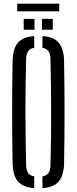

<svg xmlns="http://www.w3.org/2000/svg" viewBox="-20 -999 410 1026"><path d="M162.8 6.3Q102.4 1.8 75.5 -29.9Q48.6 -61.6 47.3 -127.8Q45.9 -197.9 45.4 -265.4Q44.9 -332.9 44.9 -399.9Q44.9 -466.9 45.4 -534.4Q45.9 -601.9 47.3 -672Q48.6 -738.5 75.5 -770.2Q102.4 -801.8 162.8 -806.3V-743.8Q140.6 -740 130.6 -725.6Q120.6 -711.2 119.6 -683.3Q117.6 -613.6 116.8 -543.3Q115.9 -472.9 115.9 -402.1Q115.9 -331.2 117 -259.9Q118 -188.6 119.6 -116.5Q120.6 -88.9 130.6 -74.6Q140.6 -60.4 162.8 -56.2ZM206.8 6.3V-56.2Q229 -60.4 239.1 -74.6Q249.3 -88.9 249.8 -116.5Q251.9 -188.6 252.7 -259.9Q253.5 -331.2 253.3 -402.1Q253.1 -472.9 252.3 -543.3Q251.5 -613.6 249.8 -683.3Q249.3 -711.2 239.1 -725.2Q228.9 -739.2 206.8 -743.8V-806.3Q267.9 -802.1 294.4 -770.4Q321 -738.7 322.5 -672Q323.7 -601.7 324.3 -534Q324.9 -466.3 324.9 -399.6Q324.9 -332.8 324.3 -265.3Q323.7 -197.9 322.5 -127.8Q321 -61.4 294.4 -29.7Q267.9 2 206.8 6.3ZM204.1 -840V-898.1H262.1V-840ZM106.7 -840V-898.1H164.4V-840ZM71.9 -979.3H296.6V-938.3H71.9Z"/></svg>

Font: Big Shoulders Stencil Display SC Thin
Style: Regular
Weight: 100
Designer: Patric King
Foundry: XO Type Co
Version: Version 2.001